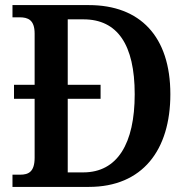

<svg xmlns="http://www.w3.org/2000/svg" viewBox="-20 -734 741 754"><path d="M29 0H329C540 0 649 -145 649 -364C649 -591 530 -714 329 -714H29V-666H57C90 -666 116 -656 116 -602V-401H35V-346H116V-115C116 -59 92 -48 59 -48H29ZM307 -57H246V-346H375V-401H246V-658H308C441 -658 509 -559 509 -364C509 -170 441 -57 307 -57Z"/></svg>

Font: Noto Serif Armenian SemiCondensed SemiBold
Style: Regular
Weight: 600
Width: 4
Designer: Monotype Design Team
Foundry: Monotype Imaging Inc.
Version: Version 2.008